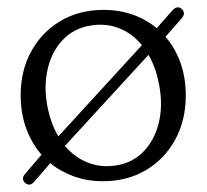

<svg xmlns="http://www.w3.org/2000/svg" viewBox="-20 -485 565 525"><path d="M49 15.5Q36.5 4 49 -10L93.5 -62Q66.5 -93 51.5 -134.2Q36.5 -175.5 36.5 -224.5Q36.5 -292 65.5 -344.8Q94.5 -397.5 145.8 -427.8Q197 -458 263.5 -458Q306 -458 342.8 -445Q379.5 -432 408.5 -408L451 -456Q464 -471 476.5 -461Q489 -449.5 477 -435L432.5 -384.5Q459 -354 473.5 -313.2Q488 -272.5 488 -224Q488 -156 459 -103Q430 -50 379 -19.8Q328 10.5 261.5 10.5Q219 10.5 182.5 -2.5Q146 -15.5 117.5 -39L73 12.5Q62 25.5 49 15.5ZM109 -197.5Q118 -148.5 139.5 -112L368 -361.5Q341 -394.5 303.8 -408.5Q266.5 -422.5 224 -414.5Q180.5 -406.5 151.2 -375.5Q122 -344.5 110.8 -298Q99.5 -251.5 109 -197.5ZM302 -33.5Q345.5 -41.5 374.5 -72.8Q403.5 -104 414.5 -150.5Q425.5 -197 415.5 -251Q407 -299 386 -335L157.5 -86Q185 -53.5 222.5 -39.5Q260 -25.5 302 -33.5Z"/></svg>

Font: Fraunces 72pt S100 Light
Style: Regular
Weight: 300
Version: Version 1.000; ttfautohint (v1.8.3)